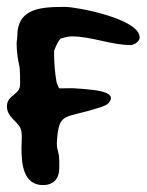

<svg xmlns="http://www.w3.org/2000/svg" viewBox="-27 -634 423 554"><path d="M-7 -327C-7 -292 31 -283 35 -254C37 -237 35 -224 35 -208C35 -166 38 -100 97 -100C129 -100 144 -120 144 -149C144 -159 145 -183 141 -194C139 -201 137 -212 137 -220C142 -314 157 -290 258 -323C270 -327 286 -331 291 -344L292 -345C293 -347 293 -349 293 -351C293 -370 245 -374 237 -375C222 -377 205 -378 190 -379C176 -380 162 -379 148 -379C146 -379 144 -379 143 -380C141 -386 137 -392 136 -398C131 -427 129 -455 129 -485C129 -491 143 -521 149 -523C160 -526 168 -529 180 -529C237 -529 293 -504 350 -504C360 -504 376 -514 376 -526C376 -580 194 -614 162 -614C96 -614 23 -613 23 -530C23 -523 21 -516 21 -508C21 -488 24 -463 29 -443C31 -434 31 -404 31 -391C31 -359 -7 -361 -7 -327Z"/></svg>

Font: ChillLongCangKaiShu ExtraBold
Style: Regular
Weight: 800
Version: Version 3.500;Glyphs 3.1.1 (3135)